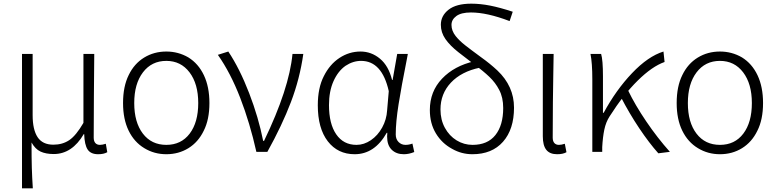

<svg xmlns="http://www.w3.org/2000/svg" viewBox="-20 -828 4237 1047"><path d="M100 -534H158V-200Q158 -121 185 -80Q212 -39 271 -39Q321 -39 358 -64Q395 -89 435 -158V-534H494Q494 -446 492 -300L491 -78Q491 -58 500 -48Q509 -38 525 -38Q538 -38 557 -44L565 2Q546 13 515 13Q475 13 458 -12.5Q441 -38 439 -97H437Q373 12 273 12Q230 12 201 -1.5Q172 -15 152 -51Q152 35 153.5 86.5Q155 138 159 199H100Z M767 -20Q712 -53 681.5 -115.5Q651 -178 651 -266Q651 -357 682 -419Q712 -481 766 -514Q820 -547 887 -547Q952 -547 1007 -515Q1062 -481 1092 -417.5Q1122 -354 1122 -266Q1122 -176 1091 -115Q1061 -53 1007.5 -20Q954 13 887 13Q821 13 767 -20ZM1061 -266Q1061 -371 1013.5 -433.5Q966 -496 887 -496Q807 -496 759.5 -433.5Q712 -371 712 -266Q712 -161 759 -99.5Q806 -38 887 -38Q968 -38 1014.5 -99.5Q1061 -161 1061 -266Z M1168 -529 1225 -547Q1287 -454 1338.5 -320.5Q1390 -187 1415 -60H1420Q1557 -344 1575 -534H1634Q1615 -399 1566.5 -271.5Q1518 -144 1438 0H1378Q1343 -157 1290 -294Q1237 -431 1168 -529Z M1713 -254Q1713 -349 1746 -413Q1778 -477 1831 -512Q1884 -547 1946 -547Q2005 -547 2052 -508Q2099 -469 2118 -392H2121L2146 -534H2204L2198 -502Q2169 -357 2153.5 -259.5Q2138 -162 2138 -95Q2138 -69 2153.5 -53.5Q2169 -38 2191 -38Q2210 -38 2229 -45L2239 1Q2210 13 2182 13Q2141 13 2116 -11.5Q2091 -36 2091 -83Q2091 -97 2092 -104H2089Q2023 13 1914 13Q1822 13 1767.5 -57.5Q1713 -128 1713 -254ZM2091 -226 2100 -331Q2063 -496 1949 -496Q1905 -496 1864 -469Q1823 -440 1798.5 -385Q1774 -330 1774 -255Q1774 -153 1813.5 -95.5Q1853 -38 1924 -38Q1965 -38 2002.5 -63.5Q2040 -89 2064 -132.5Q2088 -176 2091 -226Z M2446 -16Q2390 -46 2357 -100.5Q2324 -155 2324 -228Q2324 -329 2390.5 -399Q2457 -469 2567 -494L2597 -459Q2496 -438 2439 -377.5Q2382 -317 2382 -231Q2382 -175 2406 -131Q2430 -87 2470 -62.5Q2510 -38 2557 -38Q2639 -38 2681.5 -91.5Q2724 -145 2724 -239Q2724 -297 2702 -338Q2682 -377 2648.5 -409Q2615 -441 2567 -476L2480 -543Q2434 -579 2409 -615Q2384 -651 2384 -693Q2384 -742 2426 -775Q2468 -808 2550 -808Q2599 -808 2652.5 -797.5Q2706 -787 2776 -764L2759 -713Q2636 -760 2548 -760Q2495 -760 2468.5 -740.5Q2442 -721 2442 -692Q2442 -660 2465 -631Q2485 -606 2515.5 -582Q2546 -558 2606 -514Q2651 -482 2692 -444Q2783 -358 2783 -241Q2783 -123 2723 -55Q2663 13 2556 13Q2497 13 2446 -16Z M2940 -85V-534H2999L2997 -411Q2996 -353 2995 -269.5Q2994 -186 2994 -78Q2994 -58 3003 -48Q3012 -38 3028 -38Q3041 -38 3060 -44L3069 2Q3050 13 3018 13Q2978 13 2959 -11Q2940 -35 2940 -85Z M3200 -534H3258Q3268 -500 3268 -412V-213H3272Q3339 -337 3426.5 -429Q3514 -521 3598 -547L3604 -490Q3536 -466 3457.5 -388.5Q3379 -311 3304 -193Q3284 -162 3275.5 -121.5Q3267 -81 3264 -26V0H3210V-395Q3210 -484 3200 -534ZM3365 -300 3405 -335Q3443 -256 3504 -166Q3565 -76 3633 0L3570 8Q3520 -48 3466 -128.5Q3412 -209 3365 -300Z M3786 -20Q3731 -53 3700.5 -115.5Q3670 -178 3670 -266Q3670 -357 3701 -419Q3731 -481 3785 -514Q3839 -547 3906 -547Q3971 -547 4026 -515Q4081 -481 4111 -417.5Q4141 -354 4141 -266Q4141 -176 4110 -115Q4080 -53 4026.5 -20Q3973 13 3906 13Q3840 13 3786 -20ZM4080 -266Q4080 -371 4032.5 -433.5Q3985 -496 3906 -496Q3826 -496 3778.5 -433.5Q3731 -371 3731 -266Q3731 -161 3778 -99.5Q3825 -38 3906 -38Q3987 -38 4033.5 -99.5Q4080 -161 4080 -266Z"/></svg>

Font: Merged Yaku Han JP Light
Style: Regular
Weight: 300
Designer: Ryoko NISHIZUKA 西塚涼子 (kana, bopomofo & ideographs); Paul D. Hunt (Latin, Greek & Cyrillic); Sandoll Communications 산돌커뮤니
Foundry: Adobe
Version: Version 2.004